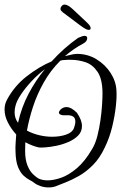

<svg xmlns="http://www.w3.org/2000/svg" viewBox="-26 -801 531 841"><path d="M484 -405Q486 -379 481.5 -336.5Q477 -294 465.5 -246Q454 -198 433 -155Q411 -108 381 -78Q351 -48 320 -30.5Q289 -13 263.5 -3Q238 7 223 13Q208 20 187 20Q168 20 151 14Q134 8 124 0Q117 -6 104 -12.5Q91 -19 77 -32Q63 -45 53 -69.5Q43 -94 42 -136Q41 -156 42.5 -175Q44 -194 45 -212Q23 -236 8.5 -264.5Q-6 -293 -6 -321Q-6 -344 4 -363Q37 -425 92 -467.5Q147 -510 200 -532Q227 -562 256.5 -588Q286 -614 316 -635Q336 -644 344 -644Q356 -644 356 -634Q356 -620 340 -611Q317 -599 297 -585Q277 -571 258 -555Q277 -560 290.5 -562.5Q304 -565 311 -565Q358 -565 396.5 -541.5Q435 -518 458.5 -481.5Q482 -445 484 -405ZM423 -391Q423 -454 401.5 -486Q380 -518 348.5 -528.5Q317 -539 285 -539Q277 -539 269.5 -539Q262 -539 255 -538Q251 -538 247 -537.5Q243 -537 238 -535Q195 -492 165.5 -439.5Q136 -387 118.5 -333Q101 -279 92 -229Q116 -216 145 -209Q174 -202 202 -202Q237 -202 264 -211.5Q291 -221 298 -240Q304 -257 304 -268Q304 -285 293.5 -291Q283 -297 268 -296Q248 -295 240 -298.5Q232 -302 232 -308Q232 -311 234 -314Q236 -317 238 -320Q250 -332 265 -332Q286 -332 311 -307Q333 -275 333 -249Q333 -224 316 -207Q299 -190 273.5 -179Q248 -168 221 -162.5Q194 -157 173 -155.5Q152 -154 145 -155Q116 -161 85 -178Q85 -169 84.5 -160Q84 -151 84 -141Q84 -102 94 -77Q104 -52 118.5 -38Q133 -24 145 -18Q152 -15 161.5 -13Q171 -11 183 -11Q209 -11 242 -22.5Q275 -34 310.5 -64Q346 -94 378 -149Q392 -172 400.5 -205.5Q409 -239 414 -274.5Q419 -310 421 -341Q423 -372 423 -391ZM171 -498Q140 -475 112.5 -445.5Q85 -416 66 -387.5Q47 -359 42 -338Q38 -325 38 -309Q38 -283 53 -263Q68 -331 99 -390Q130 -449 171 -498ZM371 -678Q371 -670 363 -670Q359 -670 351.5 -673Q344 -676 325 -690Q307 -704 284.5 -720.5Q262 -737 249 -747Q245 -751 242 -754Q239 -757 239 -762Q239 -769 244.5 -775Q250 -781 257 -781Q271 -781 293 -760.5Q315 -740 349 -708Q363 -695 367 -689Q371 -683 371 -678Z"/></svg>

Font: Ingrid Darling
Style: Regular
Weight: 400
Designer: Robert E. Leuschke
Foundry: Robert E. Leuschke
Version: Version 1.010; ttfautohint (v1.8.3)